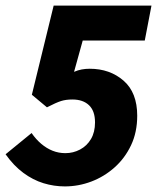

<svg xmlns="http://www.w3.org/2000/svg" viewBox="-23 -655 562 687"><path d="M209 12Q170 12 132.5 0.5Q95 -11 60.5 -36.5Q26 -62 -3 -103L90 -179Q106 -156 125 -140Q144 -124 165.5 -115.5Q187 -107 211 -107Q239 -107 263.5 -120Q288 -133 302.5 -157.5Q317 -182 317 -217Q317 -258 295.5 -278.5Q274 -299 236 -299Q213 -299 195.5 -293.5Q178 -288 145 -271L91 -316L169 -635H519L495 -510H273L242 -398Q256 -404 269.5 -406.5Q283 -409 298 -409Q370 -409 419 -366.5Q468 -324 468 -241Q468 -182 446 -135.5Q424 -89 387 -56Q350 -23 304 -5.5Q258 12 209 12Z"/></svg>

Font: Source Sans 3 ExtraBold
Style: Italic
Weight: 800
Italic angle: -11°
Version: Version 3.052;hotconv 1.1.0;makeotfexe 2.6.0